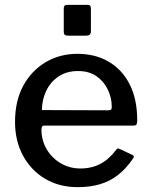

<svg xmlns="http://www.w3.org/2000/svg" viewBox="-20 -762 622 792"><path d="M151 -228Q151 -183 172.5 -146.5Q194 -110 230.5 -88.5Q267 -67 312 -67Q358 -67 394 -86Q430 -105 460 -145Q463 -149 466 -149.5Q469 -150 475 -147L526 -123Q537 -118 528 -107Q500 -66 466.5 -40Q433 -14 392 -2Q351 10 301 10Q225 10 167 -24Q109 -58 75.5 -119Q42 -180 42 -259Q42 -346 76 -408.5Q110 -471 168.5 -505.5Q227 -540 299 -540Q373 -540 428.5 -507.5Q484 -475 515 -414Q546 -353 546 -266Q546 -257 544 -250.5Q542 -244 531 -244H161Q156 -244 153.5 -239.5Q151 -235 151 -228ZM424 -307Q435 -307 438 -310Q441 -313 441 -321Q441 -359 424.5 -393Q408 -427 377.5 -448Q347 -469 302 -469Q255 -469 221.5 -446.5Q188 -424 170.5 -387Q153 -350 153 -308ZM355 -727V-634Q355 -624 350.5 -619.5Q346 -615 334 -615H260Q250 -615 246.5 -619Q243 -623 243 -632V-727Q243 -742 256 -742H342Q355 -742 355 -727Z"/></svg>

Font: Libre Franklin Thin Medium
Style: Regular
Weight: 500
Version: Version 3.000